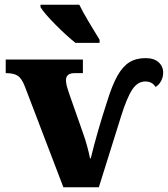

<svg xmlns="http://www.w3.org/2000/svg" viewBox="-20 -786 705 806"><path d="M84 -424Q71 -457 54.5 -468Q38 -479 4 -479V-536H328V-479H294Q257 -479 257 -450Q257 -434 263.5 -414.5Q270 -395 271 -391L330 -223Q347 -175 358 -121H361Q387 -229 430 -361Q451 -429 473 -468Q495 -507 523 -524.5Q551 -542 591 -542Q627 -542 646 -524.5Q665 -507 665 -481Q665 -462 656 -445.5Q647 -429 633 -421Q619 -444 590 -444Q558 -444 535.5 -410.5Q513 -377 488 -297L395 0H246ZM398 -619V-606H321H297Q260 -635 212.5 -683Q165 -731 150 -756V-766H289H313Q327 -737 351.5 -696Q376 -655 398 -619Z"/></svg>

Font: Noto Serif ExtraBold
Style: Regular
Weight: 800
Designer: Monotype Design Team
Foundry: Monotype Imaging Inc.
Version: Version 1.001